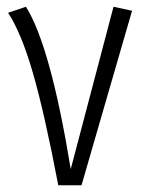

<svg xmlns="http://www.w3.org/2000/svg" viewBox="-20 -550 427 570"><path d="M190 -48 317 -530 372 -518 222 0H153Q112 -215 77.5 -334Q43 -453 4 -512L57 -530Q130 -414 190 -48Z"/></svg>

Font: Fira Sans Extra Condensed Light
Style: Regular
Weight: 300
Width: 1
Designer: Carrois Corporate & Edenspiekermann AG
Foundry: Carrois Corporate GbR & Edenspiekermann AG
Version: Version 4.203